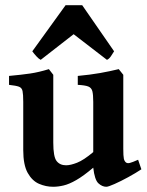

<svg xmlns="http://www.w3.org/2000/svg" viewBox="-20 -712 573 746"><path d="M529.3 -54.2Q507.3 -39.6 478.3 -23.7Q449.2 -7.8 425 2.9Q400.9 13.7 393.1 13.7Q377 13.7 362.3 0.2Q347.7 -13.2 342.3 -60.5Q304.2 -28.3 276.6 -12.5Q249 3.4 227.5 8.5Q206.1 13.7 186.5 13.7Q158.2 13.7 131.6 2.2Q105 -9.3 87.6 -40.3Q70.3 -71.3 70.3 -128.9V-315.9Q70.3 -345.2 67.6 -358.2Q64.9 -371.1 53.5 -375.2Q42 -379.4 15.1 -382.3V-417Q63 -421.4 96.7 -426.3Q130.4 -431.2 169.9 -443.4L187 -421.4V-158.2Q187 -102.5 200 -86.2Q212.9 -69.8 236.8 -69.8Q253.9 -69.8 279.5 -79.8Q305.2 -89.8 342.3 -121.1V-315.9Q342.3 -343.8 338.9 -357.4Q335.4 -371.1 322.8 -376Q310.1 -380.9 282.2 -382.3V-417Q330.1 -421.4 368.7 -428.2Q407.2 -435.1 441.4 -443.4L459 -421.4V-133.8Q459 -105.5 461.2 -95.5Q463.4 -85.4 469.7 -80.6Q475.1 -76.7 484.4 -78.9Q493.7 -81.1 516.6 -91.3ZM423.3 -512.7Q418 -503.9 410.9 -493.4Q403.8 -482.9 395.5 -479.5L266.1 -579.1L138.2 -479.5Q130.9 -482.9 121.3 -493.4Q111.8 -503.9 105.5 -512.7L234.9 -691.9H299.3Z"/></svg>

Font: Namdhinggo
Style: Bold
Weight: 700
Designer: Victor Gaultney
Foundry: SIL International
Version: Version 3.001